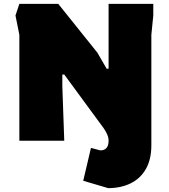

<svg xmlns="http://www.w3.org/2000/svg" viewBox="-20 -727 872 992"><path d="M80 0V-547L60 -647L80 -707H281L483 -455L531 -372H541V-707H772V-647L762 -547V23Q762 97 733.5 146.5Q705 196 654.5 220.5Q604 245 539 245L410 207L450 37L498 50Q541 50 541 0Q541 -16 534 -32Q527 -48 516 -64L312 -342H302V-282L312 0Z"/></svg>

Font: Rowdies
Style: Bold
Weight: 700
Designer: Jaikishan Patel
Version: Version 1.000; ttfautohint (v1.8.3)